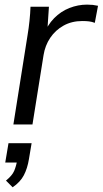

<svg xmlns="http://www.w3.org/2000/svg" viewBox="-20 -531 438 819"><path d="M37.1 0 97.6 -381.3Q102.6 -411.2 105.8 -442.1Q109.1 -472.9 110.1 -502.3H188.7L180.6 -379.7L165 -379.2Q181.9 -423.9 210.7 -453.2Q239.4 -482.5 276.2 -496.9Q312.9 -511.3 351.3 -511.3Q364.2 -511.3 375.7 -510.1Q387.1 -508.8 398.1 -506.3L384.4 -433.5Q372.1 -438.3 359.7 -439.8Q347.3 -441.3 331 -441.3Q286.2 -441.3 251.3 -421.9Q216.4 -402.5 194.3 -369.7Q172.3 -336.9 165.8 -296L118.5 0ZM33.9 267.9 5.5 239.3Q32 217.8 40.5 197.9Q48.9 178.1 53.5 151.5L72.1 162.3H2.4L16.2 79.9H114.8L103.4 147.9Q97 187.2 81.8 216.4Q66.6 245.6 33.9 267.9Z"/></svg>

Font: Mulish ExtraLight
Style: Italic
Weight: 200
Italic angle: -9°
Designer: Vernon Adams
Foundry: Vernon Adams
Version: Version 3.603